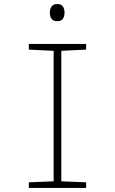

<svg xmlns="http://www.w3.org/2000/svg" viewBox="-20 -932 570 952"><path d="M123 0V-28L246 -33V-680L123 -686V-714H407V-686L284 -680V-33L407 -28V0ZM264 -827Q244 -827 235.5 -839Q227 -851 227 -869Q227 -887 235.5 -899.5Q244 -912 264 -912Q284 -912 292 -899.5Q300 -887 300 -869Q300 -852 292.5 -839.5Q285 -827 264 -827Z"/></svg>

Font: Noto Sans Mono Condensed ExtraLight
Style: Regular
Weight: 200
Width: 3
Designer: Monotype Design Team
Foundry: Monotype Imaging Inc.
Version: Version 2.014; ttfautohint (v1.8.4.7-5d5b)